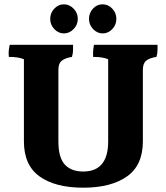

<svg xmlns="http://www.w3.org/2000/svg" viewBox="-20 -948 769 891"><path d="M520 -860.5Q520 -833 501 -813Q482 -793 456.5 -793Q431 -793 412 -813Q393 -833 393 -860.5Q393 -888 411.5 -908Q430 -928 456 -928Q482 -928 501 -908Q520 -888 520 -860.5ZM341 -860.5Q341 -833 321.5 -813Q302 -793 276.5 -793Q251 -793 232 -813Q213 -833 213 -860.5Q213 -888 232 -908Q251 -928 276.5 -928Q302 -928 321.5 -908Q341 -888 341 -860.5ZM711 -740Q711 -732 711 -716.5Q711 -701 706 -684Q674 -679 658.5 -666.5Q643 -654 643 -624V-292Q643 -181 569 -129Q495 -77 366 -77Q237 -77 164 -129Q91 -181 91 -292V-673Q66 -684 21 -684Q20 -690 20 -703Q20 -716 25 -740H319Q319 -732 319 -716.5Q319 -701 314 -684Q283 -679 267 -666.5Q251 -654 251 -624V-292Q251 -216 281 -184Q311 -152 366 -152Q482 -152 482 -292V-673Q457 -684 412 -684Q412 -690 412 -704Q412 -718 416 -740Z"/></svg>

Font: Halant
Style: Bold
Weight: 700
Designer: Hitesh Malaviya (Devanagari), Satya Rajpurohit (Latin)
Foundry: Indian Type Foundry
Version: Version 1.101;PS 1.0;hotconv 1.0.78;makeotf.lib2.5.61930; tt